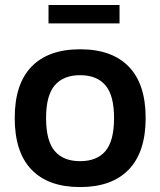

<svg xmlns="http://www.w3.org/2000/svg" viewBox="-20 -737 643 771"><path d="M165 -263.2Q165 -171.4 199.7 -130.6Q234.4 -89.8 301.8 -89.8Q369.1 -89.8 403.6 -130.6Q438 -171.4 438 -263.2Q438 -354 403.3 -394.5Q368.7 -435.1 301.8 -435.1Q234.9 -435.1 200 -394.5Q165 -354 165 -263.2ZM39.1 -263.2Q39.1 -399.4 106.4 -469.2Q173.8 -539.1 301.8 -539.1Q429.7 -539.1 497.3 -469.2Q564.9 -399.4 564.9 -263.2Q564.9 -126.5 497.1 -56.2Q429.2 14.2 301.8 14.2Q173.8 14.2 106.4 -55.9Q39.1 -126 39.1 -263.2ZM174.8 -643.1V-716.8H460V-643.1Z"/></svg>

Font: Nacelle SemiBold
Style: Regular
Weight: 600
Designer: Sora Sagano
Foundry: Sora Sagano
Version: Version 1.000;FEAKit 1.0